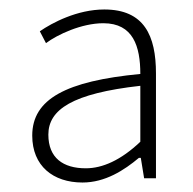

<svg xmlns="http://www.w3.org/2000/svg" viewBox="-20 -827 408 405"><path d="M154 -442C202 -442 242 -468 273 -494H277L284 -451H309V-672C309 -752 284 -807 200 -807C143 -807 90 -779 64 -761L77 -736C101 -754 152 -778 198 -778C261 -778 276 -729 276 -671C119 -656 48 -618 48 -541C48 -477 92 -442 154 -442ZM161 -472C113 -472 82 -494 82 -543C82 -596 133 -630 276 -646V-528C235 -489 196 -472 161 -472Z"/></svg>

Font: Noto Sans T Chinese Thin
Style: Regular
Weight: 100
Designer: Ryoko NISHIZUKA (kana & ideographs); Paul D. Hunt (Latin, Greek & Cyrillic); Wenlong ZHANG (bopomofo); Sandoll Communica
Foundry: Adobe Systems Incorporated
Version: Version 1.000;PS 1;hotconv 1.0.78;makeotf.lib2.5.61930